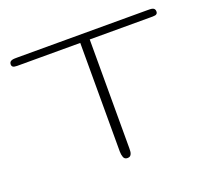

<svg xmlns="http://www.w3.org/2000/svg" viewBox="-99 -667 861 790"><g transform="rotate(-20 332.0 -272.0)"><path d="M650.9 -525.9Q650.9 -520 647.9 -516.8Q645 -513.7 640.4 -512.7Q635.7 -511.7 629.4 -511.7Q623 -511.7 615.7 -511.7H353.5V-36.1Q353.5 -28.8 353 -22.5Q352.5 -16.1 350.3 -11Q348.1 -5.9 344.2 -2.9Q340.3 0 333 0Q320.3 0 316.2 -11Q312 -22 312 -36.1V-511.7H48.8Q42.5 -511.7 35.9 -511.7Q29.3 -511.7 24.2 -512.7Q19 -513.7 15.9 -516.8Q12.7 -520 12.7 -525.9Q12.7 -533.2 16.1 -536.9Q19.5 -540.5 24.7 -542Q29.8 -543.5 36.4 -543.7Q43 -543.9 48.8 -543.9H615.7Q623 -543.9 629.4 -543.7Q635.7 -543.5 640.4 -542Q645 -540.5 647.9 -536.9Q650.9 -533.2 650.9 -525.9Z"/></g></svg>

Font: Gruppo
Style: Regular
Weight: 400
Foundry: Vernon Adams
Version: Version 1.000